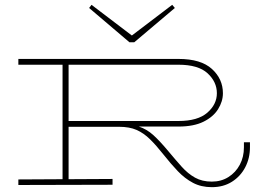

<svg xmlns="http://www.w3.org/2000/svg" viewBox="-20 -764 1100 795"><path d="M526 -617 693 -744 704 -731 536 -589H516L349 -731L359 -744ZM446 1 56 2V-21L239 -22V-496H56V-520H719Q812 -520 857.5 -478.5Q903 -437 903 -378Q903 -344 883 -312Q863 -280 822.5 -260Q782 -240 719 -240H555Q588 -229 615 -204.5Q642 -180 677 -138Q707 -102 732.5 -73.5Q758 -45 787.5 -28.5Q817 -12 857 -12Q896 -12 926 -31Q956 -50 973 -82Q990 -114 990 -154V-175H1015V-154Q1015 -109 995.5 -71.5Q976 -34 940.5 -11.5Q905 11 857 11Q813 11 779 -7Q745 -25 716 -55.5Q687 -86 657 -124Q627 -162 601 -187.5Q575 -213 545.5 -226Q516 -239 473 -239H264V-22L446 -23ZM719 -496H264V-263H719Q799 -263 838.5 -297.5Q878 -332 878 -378Q878 -425 839.5 -460.5Q801 -496 719 -496Z"/></svg>

Font: BhuTuka Expanded One
Style: Regular
Weight: 400
Designer: Erin McLaughlin
Version: Version 1.000; ttfautohint (v1.8.3)